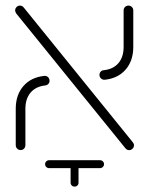

<svg xmlns="http://www.w3.org/2000/svg" viewBox="-20 -543 543 700"><path d="M437.4 -2.2 39.3 -493.7Q35.2 -500 35.2 -504.8Q35.2 -512.2 40.4 -517.4Q45.6 -522.6 52.6 -522.6Q60.7 -522.6 66.3 -515.9L464.1 -24.4Q468.5 -19.3 468.5 -13.3Q468.5 -6.3 463.3 -0.9Q458.1 4.4 450.7 4.4Q443 4.4 437.4 -2.2ZM37.4 -13.7V-146.3Q37.4 -197 65.2 -229.1Q93 -261.1 141.1 -266.3Q148.9 -267.4 154.8 -262Q160.7 -256.7 160.7 -248.5Q160.7 -242.2 156.3 -237.2Q151.9 -232.2 145.2 -231.5Q110.7 -227.8 91.7 -205.6Q72.6 -183.3 72.6 -146.3V-13.7Q72.6 -6.3 67.6 -1.1Q62.6 4.1 55.2 4.1Q47.8 4.1 42.6 -1.1Q37.4 -6.3 37.4 -13.7ZM342.6 -270Q342.6 -276.7 347 -281.7Q351.5 -286.7 358.1 -287Q393 -290.7 411.9 -313Q430.7 -335.2 430.7 -372.2V-505.2Q430.7 -512.6 435.9 -517.6Q441.1 -522.6 448.1 -522.6Q455.6 -522.6 460.7 -517.6Q465.9 -512.6 465.9 -505.2V-372.2Q465.9 -321.5 438.1 -289.4Q410.4 -257.4 362.2 -252.2Q354.4 -251.5 348.5 -256.7Q342.6 -261.9 342.6 -270ZM359.3 55.6Q359.3 61.5 355 65.7Q350.7 70 344.8 70H158.9Q153 70 148.7 65.7Q144.4 61.5 144.4 55.6Q144.4 49.6 148.7 45.4Q153 41.1 158.9 41.1H344.8Q350.7 41.1 355 45.4Q359.3 49.6 359.3 55.6ZM251.9 137.4Q245.9 137.4 241.7 133.3Q237.4 129.3 237.4 123V60.7H266.3V123Q266.3 129.3 262.2 133.3Q258.1 137.4 251.9 137.4Z"/></svg>

Font: 26F Galaxy Hebrew Light
Style: Regular
Weight: 300
Designer: C₂₉H₂₅N₃O₅
Version: Version 1.000